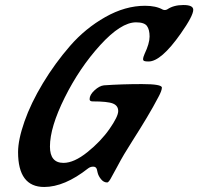

<svg xmlns="http://www.w3.org/2000/svg" viewBox="-20 -721 790 765"><path d="M407 6Q393 6 382.5 -7Q372 -20 369 -33L366 -46Q363 -57 351.5 -57Q340 -57 331 -50Q237 24 156 24Q52 24 52 -115Q52 -164 77.5 -237Q103 -310 151 -389.5Q199 -469 259.5 -538.5Q320 -608 399.5 -653Q479 -698 558 -698Q601 -698 628 -683Q632 -681 637 -681Q642 -681 647 -684Q672 -701 711 -701Q750 -701 750 -682Q750 -658 700 -587Q622 -476 572 -476Q559 -476 554.5 -478Q550 -480 550 -486Q550 -492 556 -506Q576 -548 576 -575.5Q576 -603 565.5 -617.5Q555 -632 522 -632Q462 -632 379.5 -541.5Q297 -451 238 -332.5Q179 -214 179 -137Q179 -72 233 -72Q275 -72 328.5 -115Q382 -158 416.5 -207.5Q451 -257 451 -278.5Q451 -300 430 -308.5Q409 -317 349 -317Q337 -317 337 -326Q337 -343 356.5 -361Q376 -379 394 -381Q466 -386 545.5 -386Q625 -386 625 -372Q625 -360 611.5 -335Q598 -310 589.5 -294.5Q581 -279 564.5 -251.5Q548 -224 538 -208Q528 -192 507.5 -159.5Q487 -127 475 -107Q463 -87 445.5 -54Q428 -21 420 -7.5Q412 6 407 6Z"/></svg>

Font: Condiment
Style: Regular
Weight: 400
Designer: Angel Koziupa, Alejandro Paul
Foundry: Angel Koziupa, Alejandro Paul
Version: Version 1.001